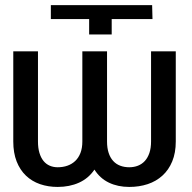

<svg xmlns="http://www.w3.org/2000/svg" viewBox="-20 -732 762 762"><path d="M404.8 -528.4V-170.5Q404.8 -144.5 411.2 -125.2Q417.6 -105.8 429.2 -93.2Q440.7 -80.6 457 -74.4Q473.4 -68.2 492.9 -68.2Q511.7 -68.2 527.5 -74.4Q543.3 -80.6 554.9 -93.2Q566.4 -105.8 573 -125.2Q579.5 -144.5 579.5 -170.5V-528.4H677.6V-170.5Q677.6 -125.4 663.5 -91.4Q649.5 -57.5 624.6 -35Q599.8 -12.4 566.1 -1.2Q532.3 9.9 492.9 9.9Q447.8 9.9 412.3 -7.1Q376.8 -24.1 354.8 -58.9Q331.3 -24.1 293.7 -7.1Q256 9.9 208.8 9.9Q171.2 9.9 138.8 -1.2Q106.5 -12.4 82.9 -35Q59.3 -57.5 46 -91.4Q32.7 -125.4 32.7 -170.5V-528.4H130.7V-170.5Q130.7 -144.5 136.5 -125.2Q142.4 -105.8 152.7 -93.2Q163 -80.6 177.4 -74.4Q191.8 -68.2 208.8 -68.2Q229.8 -68.2 247.5 -74.4Q265.3 -80.6 278.6 -93.2Q291.9 -105.8 299.4 -125.2Q306.8 -144.5 306.8 -170.5V-528.4ZM181.8 -656.2V-711.6H583.8L585.2 -656.2H423.3V-595.2H333.8V-656.2Z"/></svg>

Font: Interop
Style: Regular
Weight: 400
Designer: Rasmus Andersson, Google, Jang Haemin
Foundry: jhaemin
Version: Version 1.008